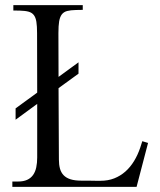

<svg xmlns="http://www.w3.org/2000/svg" viewBox="-20 -731 627 751"><path d="M41 -307.1 125.5 -368.7 125 -601.6Q125 -628.9 122.3 -645.8Q119.6 -662.6 112.3 -672.1Q105 -681.6 91.8 -685.3Q78.6 -689 57.1 -689.5L32.2 -689.9V-710.9H303.7V-692.4L276.9 -691.9Q256.3 -691.4 242.9 -688Q229.5 -684.6 221.9 -674.8Q214.4 -665 211.4 -647.7Q208.5 -630.4 208.5 -601.6L209 -430.2L287.1 -487.3V-442.9L209 -386.2L210.4 -106.9Q210.4 -86.9 214.6 -71.5Q218.8 -56.2 228.8 -45.7Q238.8 -35.2 255.6 -29.8Q272.5 -24.4 298.3 -24.4Q298.8 -24.4 304.2 -24.4Q309.6 -24.4 317.9 -24.4Q326.2 -24.4 335.9 -24.2Q345.7 -23.9 354 -23.9Q362.3 -23.9 367.7 -23.9Q373 -23.9 373.5 -23.9Q402.8 -23.9 427 -33.4Q451.2 -43 470.5 -60.1Q489.7 -77.1 504.4 -101.1Q519 -125 528.8 -154.3L536.6 -178.7L559.1 -171.9L514.2 0H28.3V-21H50.3Q71.8 -21 86.2 -27.6Q100.6 -34.2 109.4 -46.6Q118.2 -59.1 121.8 -76.4Q125.5 -93.8 125.5 -114.7V-324.7L41 -262.7Z"/></svg>

Font: Varendra
Style: Regular
Weight: 400
Designer: Jacob Thomas
Foundry: Bangla Type Foundry
Version: Version 1.008